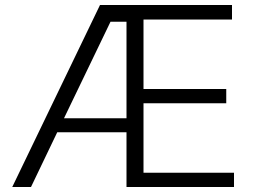

<svg xmlns="http://www.w3.org/2000/svg" viewBox="-20 -748 1023 768"><path d="M29 0H104L209 -219H486V0H916V-57H554V-335H885V-392H554V-670H908V-728H380ZM236 -275 422 -661H486V-275Z"/></svg>

Font: Wafeq Light
Style: Regular
Weight: 300
Designer: Rasmus Andersson & Azza Alameddine
Foundry: Google & TypeTogether
Version: Version 3.000;January 28, 2025;FontCreator 15.0.0.3014 64-bi